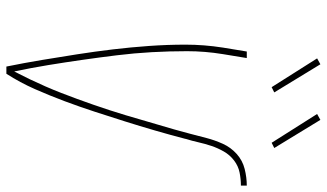

<svg xmlns="http://www.w3.org/2000/svg" viewBox="-226 -774 1000 587"><g transform="rotate(90 273.5 -480.0)"><path d="M183 0Q172 -54 163 -108Q154 -162 145.5 -216.5Q137 -271 130.5 -325.5Q124 -380 120 -436Q116 -492 116 -548Q116 -604 125 -662L137 -735H157L145 -662Q136 -607 136 -552.5Q136 -498 139 -444.5Q142 -391 148.5 -338Q155 -285 162.5 -232.5Q170 -180 178.5 -128Q187 -76 198 -24Q210 -47 221.5 -71Q233 -95 243.5 -119Q254 -143 263.5 -167.5Q273 -192 282 -216.5Q291 -241 299.5 -265.5Q308 -290 316 -314.5Q324 -339 331.5 -364Q339 -389 346 -413.5Q353 -438 360.5 -463Q368 -488 375 -512.5Q382 -537 388.5 -562Q395 -587 401.5 -612Q408 -637 419 -661.5Q430 -686 450 -704Q470 -722 496 -728.5Q522 -735 547 -735V-717Q527 -717 507 -713Q487 -709 470 -696Q453 -683 442.5 -664.5Q432 -646 425.5 -626.5Q419 -607 414.5 -587Q410 -567 404 -548V-547Q392 -501 378.5 -454.5Q365 -408 350.5 -362Q336 -316 321 -270Q306 -224 289 -178.5Q272 -133 252 -87.5Q232 -42 205 0ZM416 -811 328 -950 346 -960 432 -819ZM246 -811 158 -950 176 -960 262 -819Z"/></g></svg>

Font: Iosevka Curly Thin
Style: Italic
Weight: 100
Italic angle: -9°
Monospace: yes
Designer: Belleve Invis
Foundry: Belleve Invis
Version: Version 22.1.2; ttfautohint (v1.8.4)